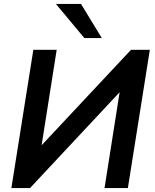

<svg xmlns="http://www.w3.org/2000/svg" viewBox="-20 -959 788 979"><path d="M38 0 150 -705H269L186 -179L160 -184L648 -705H744L632 0H513L596 -527L621 -522L133 0ZM410 -765 265 -939H393L499 -765Z"/></svg>

Font: Nunito Sans 12pt ExtraLight
Style: Italic
Weight: 200
Italic angle: -9°
Designer: Vernon Adams
Foundry: Vernon Adams
Version: Version 3.101;gftools[0.9.27]